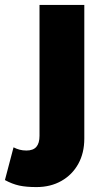

<svg xmlns="http://www.w3.org/2000/svg" viewBox="-95 -535 428 780"><path d="M53 225Q11 225 -17.2 218.8Q-45.5 212.5 -75 196.5L-40 63.5Q-27.5 70 -15 73.2Q-2.5 76.5 12.5 76.5Q39.5 76.5 52.5 61.8Q65.5 47 65.5 17V-515H247.5V28Q247.5 86.5 223 130.8Q198.5 175 154.5 200Q110.5 225 53 225Z"/></svg>

Font: Geologica ExtraBold
Style: Regular
Weight: 800
Designer: Sindre Bremnes, Frode Helland
Foundry: Monokrom Skriftforlag AS
Version: Version 1.010;gftools[0.9.28]